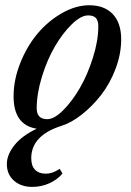

<svg xmlns="http://www.w3.org/2000/svg" viewBox="-20 -485 504 738"><path d="M104 233.4Q60.5 233.4 33.4 209.2Q6.3 185.1 6.3 145.5Q6.3 109.9 35.4 73.2Q64.5 36.6 121.1 9.8Q32.2 -4.4 32.2 -114.7Q32.2 -178.2 57.9 -242.7Q83.5 -307.1 124 -355.5Q164.6 -403.8 217.8 -434.3Q271 -464.8 323.2 -464.8Q381.3 -464.8 413.6 -430.7Q445.8 -396.5 445.8 -334Q445.8 -277.3 424.1 -220.2Q402.3 -163.1 368.4 -119.6Q334.5 -76.2 294.4 -44.7Q254.4 -13.2 216.8 -1.5Q100.1 35.6 100.1 123Q100.1 152.3 114.7 167.5Q129.4 182.6 156.7 182.6Q181.2 182.6 209.5 164.1L220.2 182.1Q199.7 206.1 169.2 219.7Q138.7 233.4 104 233.4ZM161.6 -26.9Q188.5 -26.9 223.1 -61.5Q257.8 -96.2 287.4 -147.5Q316.9 -198.7 337.4 -263.9Q357.9 -329.1 357.9 -384.3Q357.9 -405.8 348.6 -415.8Q339.4 -425.8 318.8 -425.8Q291 -425.8 256.1 -391.8Q221.2 -357.9 191.4 -307.1Q161.6 -256.3 141.4 -190.9Q121.1 -125.5 121.1 -68.4Q121.1 -26.9 161.6 -26.9Z"/></svg>

Font: Elstob 6pt Medium
Style: Italic
Weight: 500
Italic angle: -20°
Designer: Peter S. Baker
Version: Version 1.015